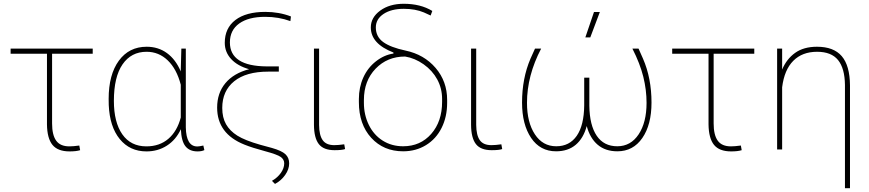

<svg xmlns="http://www.w3.org/2000/svg" viewBox="-20 -783 4555 1006"><path d="M465.8 -501.5H252.9V-136.2Q252.9 -75.7 274.4 -45.9Q295.9 -16.1 343.3 -16.1Q363.8 -16.1 395.5 -20.5L399.9 3.9Q379.4 10.3 344.7 10.3Q282.7 10.3 254.9 -23.9Q227.1 -58.1 226.1 -130.9V-501.5H35.6V-528.3H465.8Z M953.6 -528.3V-115.2Q955.6 -15.6 1013.7 -15.6Q1024.4 -15.6 1045.4 -20.5L1050.8 3.4Q1037.1 10.3 1015.1 10.3Q973.1 10.3 951.7 -16.6Q930.2 -43.5 927.7 -106Q901.4 -49.8 854.2 -19.8Q807.1 10.3 747.6 10.3Q660.2 10.3 607.4 -54.4Q554.7 -119.1 549.8 -232.9L549.3 -264.6Q549.3 -392.1 602.8 -465.1Q656.2 -538.1 748.5 -538.1Q809.1 -538.1 854.7 -504.9Q900.4 -471.7 927.2 -408.7V-417L930.2 -528.3ZM576.7 -254.4Q576.7 -142.6 620.8 -79.3Q665 -16.1 747.1 -16.1Q815.9 -16.1 862.1 -55.7Q908.2 -95.2 927.2 -167.5V-338.9Q905.8 -421.4 858.9 -466.6Q812 -511.7 748 -511.7Q667.5 -511.7 622.1 -445.8Q576.7 -379.9 576.7 -254.4Z M1501.5 -672.4Q1439.9 -694.8 1369.1 -694.8Q1282.2 -694.8 1233.4 -659.9Q1184.6 -625 1184.6 -560.5Q1184.6 -436.5 1377.4 -435.1H1440.9V-407.7H1385.3Q1269.5 -407.7 1207 -357.2Q1144.5 -306.6 1144.5 -217.3Q1144.5 -167 1164.3 -132.1Q1184.1 -97.2 1223.6 -72.3Q1263.2 -47.4 1343.8 -24.4L1404.8 -7.8Q1456.1 6.8 1475.6 25.1Q1495.1 43.5 1495.1 73.2Q1495.1 104 1474.1 133.8Q1453.1 163.6 1420.9 180.7L1404.8 164.6Q1434.6 147.5 1451.9 122.6Q1469.2 97.7 1469.2 72.8Q1469.2 52.7 1451.2 39.6Q1433.1 26.4 1367.2 8.8Q1301.3 -8.8 1260.3 -25.4Q1117.7 -82.5 1117.7 -219.2Q1117.7 -295.4 1161.1 -347.4Q1204.6 -399.4 1285.2 -420.4Q1224.6 -437.5 1191.2 -473.6Q1157.7 -509.8 1157.7 -558.6Q1157.7 -635.7 1213.4 -678.2Q1269 -720.7 1370.1 -720.7Q1442.4 -720.7 1504.4 -696.8Z M1651.9 -528.3V-128.4Q1652.3 -74.7 1670.7 -48.6Q1689 -22.5 1731.4 -22.5Q1752.9 -22.5 1783.7 -26.9L1788.1 -2Q1772 3.9 1732.9 3.9Q1675.3 3.9 1650.4 -28.1Q1625.5 -60.1 1625 -128.9V-528.3Z M1922.9 -639.2Q1922.9 -691.4 1971.9 -727.3Q2021 -763.2 2095.2 -763.2Q2183.6 -763.2 2245.1 -725.6L2236.3 -701.7L2201.2 -717.8Q2156.2 -736.8 2095.7 -736.8Q2030.3 -736.8 1989.7 -710Q1949.2 -683.1 1949.2 -639.2Q1949.2 -590.8 1987.8 -562.7Q2026.4 -534.7 2104.5 -518.1Q2202.1 -497.6 2262.5 -427Q2322.8 -356.4 2322.8 -259.8V-244.1Q2322.8 -170.9 2293.9 -113Q2265.1 -55.2 2212.2 -22.7Q2159.2 9.8 2092.3 9.8Q1989.7 9.8 1925 -61Q1860.4 -131.8 1860.4 -248V-264.6Q1860.4 -325.2 1883.5 -376.7Q1906.7 -428.2 1950 -461.9Q1993.2 -495.6 2041.5 -502.4V-507.8Q1922.9 -553.7 1922.9 -639.2ZM1886.7 -244.1Q1886.7 -181.2 1912.6 -128.4Q1938.5 -75.7 1985.4 -46.1Q2032.2 -16.6 2092.3 -16.6Q2182.6 -16.6 2239.5 -81.5Q2296.4 -146.5 2296.4 -249.5V-264.6Q2296.4 -319.8 2271 -366.7Q2245.6 -413.6 2199.7 -446Q2153.8 -478.5 2102.5 -486.8Q2009.3 -486.8 1948 -423.1Q1886.7 -359.4 1886.7 -258.8Z M2475.1 -528.3V-128.4Q2475.6 -74.7 2493.9 -48.6Q2512.2 -22.5 2554.7 -22.5Q2576.2 -22.5 2606.9 -26.9L2611.3 -2Q2595.2 3.9 2556.2 3.9Q2498.5 3.9 2473.6 -28.1Q2448.7 -60.1 2448.2 -128.9V-528.3Z M2815.4 -528.3Q2741.2 -386.7 2741.2 -244.1Q2741.2 -142.1 2782.5 -79.3Q2823.7 -16.6 2894.5 -16.6Q2963.9 -16.6 3002 -71.5Q3040 -126.5 3041 -231V-376H3067.9V-228.5Q3069.3 -126.5 3106.7 -71.5Q3144 -16.6 3214.4 -16.6Q3284.7 -16.6 3326.2 -79.1Q3367.7 -141.6 3367.7 -244.1Q3367.7 -312 3350.6 -380.9Q3333.5 -449.7 3293.5 -528.3H3325.7L3349.1 -475.6Q3393.6 -373.5 3393.6 -245.6Q3393.6 -129.4 3345.5 -59.8Q3297.4 9.8 3214.8 9.8Q3152.3 9.8 3111.8 -24.4Q3071.3 -58.6 3054.2 -122.6Q3037.1 -58.6 2996.6 -24.4Q2956.1 9.8 2893.6 9.8Q2810.1 9.8 2762.7 -60.5Q2715.3 -130.9 2715.3 -245.6Q2715.3 -372.1 2759.3 -475.1L2783.2 -528.3ZM3092.3 -720.2H3123L3072.8 -586.9H3046.9Z M3932.1 -501.5H3719.2V-136.2Q3719.2 -75.7 3740.7 -45.9Q3762.2 -16.1 3809.6 -16.1Q3830.1 -16.1 3861.8 -20.5L3866.2 3.9Q3845.7 10.3 3811 10.3Q3749 10.3 3721.2 -23.9Q3693.4 -58.1 3692.4 -130.9V-501.5H3502V-528.3H3932.1Z M4078.1 -418.5Q4101.1 -473.6 4146 -505.9Q4190.9 -538.1 4260.7 -538.1Q4348.1 -538.1 4390.4 -488.8Q4432.6 -439.5 4433.6 -335.9V203.1H4407.2V-337.9Q4406.2 -424.8 4371.1 -468.3Q4335.9 -511.7 4261.2 -511.7Q4183.6 -511.7 4136.5 -464.4Q4089.4 -417 4078.1 -325.7V0H4051.8V-528.3H4078.1Z"/></svg>

Font: Roboto Thin
Style: Regular
Weight: 250
Designer: Google
Version: Version 2.134; 2016